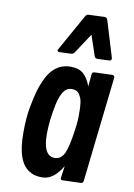

<svg xmlns="http://www.w3.org/2000/svg" viewBox="-96 -945 708 1011"><g transform="rotate(10 257.5 -439.5)"><path d="M484.9 -577.6 421.4 -14.6Q419.9 -2 408.7 -1.5L310.1 2Q299.8 1 299.8 -7.3L309.1 -73.7Q286.6 -35.6 260 -15.1Q233.4 5.4 200.2 5.4Q167 5.4 143.6 -6.1Q120.1 -17.6 105.2 -36.4Q90.3 -55.2 81.1 -81.5Q64 -128.4 64 -209.7Q64 -291 75 -347.7Q85.9 -404.3 94.2 -433.8Q102.5 -463.4 116.5 -494.6Q130.4 -525.9 147.9 -546.9Q188 -594.7 249 -594.7Q294.4 -594.7 318.4 -573Q342.3 -551.3 358.4 -508.8L364.3 -575.2Q365.2 -585.9 376.5 -586.9L472.2 -590.3Q484.9 -589.4 484.9 -577.6ZM187 -223.6Q187 -106.9 249.5 -106.9Q276.9 -106.9 293.9 -132.1Q311 -157.2 323.5 -232.9Q335.9 -308.6 335.9 -343.3Q335.9 -377.9 335.4 -387.2Q335 -396.5 333.5 -411.9Q332 -427.2 328.1 -437.7Q324.2 -448.2 317.9 -459Q305.2 -480 276.9 -480Q248.5 -480 231.9 -454.8Q215.3 -429.7 206.1 -387.7Q187 -297.9 187 -223.6ZM396 -871.1 455.1 -676.3Q455.1 -668.9 452.9 -665.8Q450.7 -662.6 443.4 -662.1L380.4 -659.7Q367.7 -660.6 364.7 -669.4L327.6 -779.8L258.3 -674.3Q251 -663.1 240.7 -662.6L176.3 -659.7Q166 -660.6 166 -669.4L276.9 -867.7Q283.2 -879.9 293.5 -880.4L379.9 -883.8Q392.1 -883.3 396 -871.1Z"/></g></svg>

Font: Contrail One
Style: Regular
Weight: 400
Designer: Riccardo De Franceschi
Foundry: Sorkin Type Co.
Version: Version 1.003